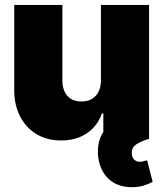

<svg xmlns="http://www.w3.org/2000/svg" viewBox="-20 -566 666 783"><path d="M391.6 -238.3V-545.9H587.9V0H401.4V-103.5H395.5Q377.9 -51.8 333.7 -22.2Q289.6 7.3 228.5 6.8Q171.4 6.8 128.4 -19.3Q85.4 -45.4 61.8 -91.6Q38.1 -137.7 38.1 -197.3V-545.9H234.4V-238.3Q234.4 -198.2 254.9 -175Q275.4 -151.9 312.5 -152.3Q348.6 -151.9 370.1 -175Q391.6 -198.2 391.6 -238.3ZM517.6 197.3Q468.3 197.3 434.3 172.9Q400.4 148.4 386.7 103.5Q377.4 72.8 379.4 41.3Q381.3 9.8 393.6 -14.6Q405.8 -39.1 426.8 -47.9L587.9 0Q553.7 10.7 535.4 22.9Q517.1 35.2 517.6 56.6Q517.1 74.7 526.6 84.2Q536.1 93.8 549.8 93.8Q559.6 93.8 566.4 91.3Q573.2 88.9 580.1 87.9L602.5 175.8Q588.4 183.6 567.1 190.4Q545.9 197.3 517.6 197.3Z"/></svg>

Font: Inter Tight Black
Style: Regular
Weight: 900
Designer: Rasmus Andersson
Foundry: rsms
Version: Version 3.004; ttfautohint (v1.8.4.7-5d5b)